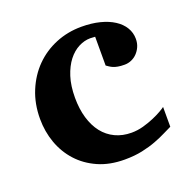

<svg xmlns="http://www.w3.org/2000/svg" viewBox="-98 -596 698 704"><g transform="rotate(-20 251.0 -244.0)"><path d="M471.2 -43.9Q458.5 -38.1 440.2 -28.8Q421.9 -19.5 397.7 -10.3Q373.5 -1 342.8 5.6Q312 12.2 273.9 12.2Q215.3 12.2 170.4 -7.8Q125.5 -27.8 94.7 -61.8Q64 -95.7 48.1 -140.1Q32.2 -184.6 32.2 -233.9Q32.2 -293 52.5 -342Q72.8 -391.1 107.7 -426.3Q142.6 -461.4 189.5 -480.7Q236.3 -500 290 -500Q329.6 -500 361.3 -491.9Q393.1 -483.9 415.8 -469.2Q438.5 -454.6 450.7 -434.3Q462.9 -414.1 462.9 -390.1Q462.9 -373 456.8 -359.4Q450.7 -345.7 440.9 -335.7Q431.2 -325.7 418.5 -320.3Q405.8 -314.9 392.1 -314.9Q376.5 -314.9 366 -316.9Q355.5 -318.8 348.1 -322Q340.8 -325.2 335.4 -328.9Q330.1 -332.5 325.2 -335.9V-448.2Q318.8 -448.2 315.2 -448.7Q311.5 -449.2 306.2 -449.2Q283.2 -449.2 260.5 -437.5Q237.8 -425.8 219.7 -402.6Q201.7 -379.4 190.4 -344.5Q179.2 -309.6 179.2 -263.2Q179.2 -219.2 189.7 -183.8Q200.2 -148.4 219.7 -123.5Q239.3 -98.6 267.6 -85.2Q295.9 -71.8 331.1 -71.8Q354 -71.8 377 -78.1Q399.9 -84.5 419.2 -92.8Q438.5 -101.1 452.4 -109.1Q466.3 -117.2 471.2 -121.1Z"/></g></svg>

Font: Charis SIL Phon
Style: Bold
Weight: 700
Foundry: SIL International
Version: Version 5.000